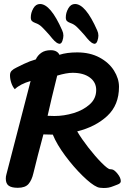

<svg xmlns="http://www.w3.org/2000/svg" viewBox="-20 -926 647 960"><path d="M134 -839Q134 -862 146.5 -884Q159 -906 180 -906Q233 -906 291 -774Q297 -761 297 -748Q297 -736 292 -721.5Q287 -707 277 -707L273 -708Q263 -711 252.5 -721.5Q242 -732 227 -751Q203 -778 189 -791.5Q175 -805 157 -811Q146 -815 140 -820.5Q134 -826 134 -839ZM309 -839Q309 -862 321.5 -884Q334 -906 355 -906Q408 -906 466 -774Q472 -761 472 -748Q472 -736 467 -721.5Q462 -707 452 -707L448 -708Q438 -711 427.5 -721.5Q417 -732 402 -751Q378 -778 364 -791.5Q350 -805 332 -811Q321 -815 315 -820.5Q309 -826 309 -839ZM584 -20Q584 -9 567 -3Q561 -1 547.5 4.5Q534 10 523 12Q512 14 498 14Q477 14 466 9Q438 -3 393 -47Q348 -91 306 -147.5Q264 -204 244 -253H238Q210 -253 197 -254Q167 -143 147 -60Q139 -25 122.5 -6Q106 13 69 13Q38 13 23.5 2.5Q9 -8 9 -33Q9 -44 12 -54L133 -521Q81 -506 54 -480Q43 -492 36.5 -511.5Q30 -531 30 -550Q30 -564 38.5 -572.5Q47 -581 62 -588Q67 -591 98.5 -606Q130 -621 159 -629Q168 -649 186.5 -662Q205 -675 234 -675Q251 -675 262 -668.5Q273 -662 277 -652Q314 -664 366 -664Q430 -664 477.5 -638.5Q525 -613 550 -573Q575 -533 575 -492Q575 -401 516.5 -346.5Q458 -292 366 -269Q387 -233 422 -188Q457 -143 488.5 -111.5Q520 -80 530 -80L540 -79Q552 -77 568 -57Q584 -37 584 -20ZM218 -347Q230 -346 252 -346Q300 -346 348 -360.5Q396 -375 428.5 -404Q461 -433 461 -476Q461 -515 429 -538.5Q397 -562 343 -562Q313 -562 266 -548Q237 -432 218 -347Z"/></svg>

Font: Sriracha
Style: Regular
Weight: 400
Designer: Suppakit Chalermlarp
Version: Version 1.002g